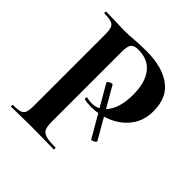

<svg xmlns="http://www.w3.org/2000/svg" viewBox="-169 -760 892 892"><g transform="rotate(45 276.5 -314.0)"><path d="M294 -406 430 -170V-169Q430 -164 418 -158Q406 -152 404 -156L267 -392Q264 -397 277.5 -404Q291 -411 294 -406ZM312 -12Q315 -12 315 -6Q315 0 312 0Q271 0 248 -1L161 -2L88 -1Q68 0 34 0Q31 0 31 -6Q31 -12 34 -12Q66 -12 80.5 -17Q95 -22 100 -36.5Q105 -51 105 -81V-544Q105 -574 100 -588Q95 -602 80 -607.5Q65 -613 34 -613Q31 -613 31 -619Q31 -625 34 -625L87 -624Q133 -622 160 -622Q184 -622 217 -625Q230 -626 250 -627Q270 -628 296 -628Q398 -628 457 -585.5Q516 -543 516 -454Q516 -392 484 -349Q452 -306 401.5 -284Q351 -262 298 -262Q271 -262 251 -267Q249 -267 249 -272Q249 -275 250.5 -278Q252 -281 254 -280Q269 -276 288 -276Q334 -276 364.5 -319Q395 -362 395 -441Q395 -520 361.5 -563Q328 -606 264 -606Q236 -606 226 -593Q216 -580 216 -542V-85Q216 -53 223 -38.5Q230 -24 249.5 -18Q269 -12 312 -12Z"/></g></svg>

Font: Cormorant Garamond
Style: Bold
Weight: 700
Designer: Christian Thalmann (Catharsis Fonts)
Foundry: Catharsis Fonts
Version: Version 4.000